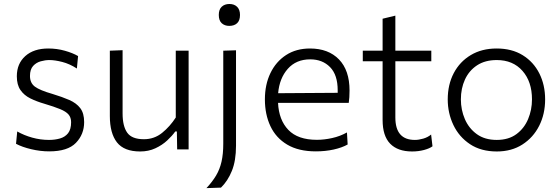

<svg xmlns="http://www.w3.org/2000/svg" viewBox="-20 -750 2811 964"><path d="M227 10Q182.5 10 137 -0.8Q91.5 -11.5 60.5 -28L66.5 -90Q100.5 -70.5 141.8 -59Q183 -47.5 226 -47.5Q256 -47.5 281.2 -54.8Q306.5 -62 321.8 -81.2Q337 -100.5 337 -136.5Q337 -160 324.2 -175Q311.5 -190 281.8 -202.2Q252 -214.5 201.5 -229.5Q163.5 -240.5 132.2 -256Q101 -271.5 82.8 -297.8Q64.5 -324 64.5 -367Q64.5 -430.5 107 -468.5Q149.5 -506.5 222.5 -506.5Q266 -506.5 305.8 -495.2Q345.5 -484 372 -468.5L366 -406Q329.5 -429.5 292.5 -439Q255.5 -448.5 228 -448.5Q207 -448.5 184.5 -442.2Q162 -436 146.2 -418.8Q130.5 -401.5 130.5 -368.5Q130.5 -333.5 155.2 -315Q180 -296.5 244.5 -278Q292.5 -263.5 328 -248Q363.5 -232.5 383 -207Q402.5 -181.5 402.5 -137Q402.5 -75.5 361.2 -32.8Q320 10 227 10Z M683.5 10.5Q603 10.5 567.2 -35.2Q531.5 -81 531.5 -167.5V-495.5L595.5 -498V-180.5Q595.5 -116.5 618.8 -83.8Q642 -51 702.5 -51Q754.5 -51 794 -83Q833.5 -115 862.5 -160V-495.5H927V0H869.5L868 -90H860Q844.5 -68 819.5 -44.8Q794.5 -21.5 760.2 -5.5Q726 10.5 683.5 10.5Z M1016.5 194.5Q1046 163 1064.8 131.5Q1083.5 100 1092.2 61.8Q1101 23.5 1101 -28.5V-495.5L1165 -497.5V-18.5Q1165 57 1144.2 108Q1123.5 159 1089.5 192ZM1131 -620Q1108 -620 1093.2 -633.5Q1078.5 -647 1078.5 -675Q1078.5 -702.5 1093.2 -716.2Q1108 -730 1132 -730Q1156 -730 1170.5 -715.8Q1185 -701.5 1185 -675Q1185 -647 1170.5 -633.5Q1156 -620 1131 -620Z M1566 10Q1479 10 1422.2 -23.8Q1365.5 -57.5 1337.8 -116.5Q1310 -175.5 1310 -251Q1310 -325.5 1337.8 -383Q1365.5 -440.5 1416.2 -473.5Q1467 -506.5 1536.5 -506.5Q1628.5 -506.5 1681.8 -451.8Q1735 -397 1735 -295.5Q1735 -259.5 1731 -233.5H1376Q1380 -147.5 1427.8 -97.8Q1475.5 -48 1571 -48Q1607.5 -48 1647.2 -56.8Q1687 -65.5 1722 -85L1725.5 -24.5Q1697 -8.5 1655.2 0.8Q1613.5 10 1566 10ZM1537.5 -452Q1467 -452 1425 -404.5Q1383 -357 1376.5 -282L1675.5 -284Q1675.5 -290 1675.5 -296.5Q1675.5 -374 1637.2 -413Q1599 -452 1537.5 -452Z M2049 10.5Q1977 10.5 1939 -28.5Q1901 -67.5 1901 -147.5V-442.5H1801.5V-495.5H1901V-656L1965 -671.5V-495.5H2145.5V-442.5H1965V-160Q1965 -47.5 2063 -47.5Q2082.5 -47.5 2105 -54Q2127.5 -60.5 2144.5 -74.5L2151.5 -15.5Q2137 -4.5 2109 3Q2081 10.5 2049 10.5Z M2474.5 10.5Q2395 10.5 2340 -26Q2285 -62.5 2256.5 -122.2Q2228 -182 2228 -251Q2228 -325 2258.2 -382.8Q2288.5 -440.5 2343.8 -473.5Q2399 -506.5 2473.5 -506.5Q2550 -506.5 2604.5 -472.8Q2659 -439 2688 -381.2Q2717 -323.5 2717 -251Q2717 -177.5 2687.2 -118.5Q2657.5 -59.5 2603 -24.5Q2548.5 10.5 2474.5 10.5ZM2474 -47.5Q2533.5 -47.5 2572.8 -76.5Q2612 -105.5 2631.5 -152Q2651 -198.5 2651 -251Q2651 -340 2603.2 -394.2Q2555.5 -448.5 2474 -448.5Q2415.5 -448.5 2375.2 -422Q2335 -395.5 2314.5 -350.8Q2294 -306 2294 -251Q2294 -198.5 2314 -152Q2334 -105.5 2374 -76.5Q2414 -47.5 2474 -47.5Z"/></svg>

Font: Heraclito Light
Style: Regular
Weight: 300
Designer: Kostas Bartsokas (font) & Cristiano Sobral (main changes)
Foundry: Kostas Bartsokas (font) & Cristiano Sobral (main changes)
Version: Version 1.00;July 8, 2020;FontCreator 13.0.0.2655 64-bit